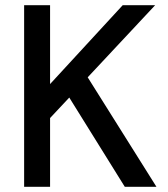

<svg xmlns="http://www.w3.org/2000/svg" viewBox="-20 -720 646 740"><path d="M73 0V-700H173V-396L453 -700H578L318 -422L583 0H461L247 -344L173 -265V0Z"/></svg>

Font: DM Sans Medium
Style: Regular
Weight: 500
Designer: Colophon Foundry, Jonny Pinhorn
Foundry: Colophon Foundry
Version: Version 4.004; ttfautohint (v1.8.4.7-5d5b)